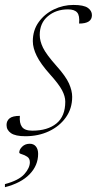

<svg xmlns="http://www.w3.org/2000/svg" viewBox="-40 -542 392 778"><path d="M40.5 -72.5Q38 -43 49 -28Q60 -12.5 91 -12.5Q153 -12.5 188.8 -41.8Q224.5 -71 224.5 -130Q224.5 -151.5 211.5 -176.2Q198.5 -201 161.5 -242Q124.5 -283.5 108.8 -315.5Q93 -347.5 93 -375Q93 -419.5 116.8 -452.5Q140.5 -485.5 178.2 -503.8Q216 -522 257.5 -522Q299 -522 315.8 -510.2Q332.5 -498.5 332.5 -480.5Q332.5 -446.5 280.5 -446.5Q283.5 -479.5 272.5 -491.5Q261.5 -504 235.5 -504Q187 -504 154 -476.2Q121 -448.5 121 -400.5Q121 -376 134.2 -348.8Q147.5 -321.5 187 -277Q226.5 -233 239.5 -203.8Q252.5 -174.5 252.5 -149.5Q252.5 -102.5 227 -66.5Q201.5 -30.5 158.5 -10.2Q115.5 10 63 10Q22.5 10 4.5 -2.5Q-13.5 -15 -13.5 -35.5Q-13.5 -52.5 -1.2 -62.5Q11 -72.5 40.5 -72.5ZM38 76Q38 64 50 52.2Q62 40.5 80.5 40.5Q96.5 40.5 105.5 51.5Q114.5 62.5 114.5 81.5Q114.5 128.5 79.8 164.2Q45 200 -20 216.5V204Q36 189 58.5 163.8Q81 138.5 81 115.5Q81 100 70.2 93Q59.5 86 48.8 83Q38 80 38 76Z"/></svg>

Font: Newsreader Display ExtraLight
Style: Italic
Weight: 275
Italic angle: -17°
Designer: Hugues Gentile
Foundry: Production Type
Version: Version 1.002